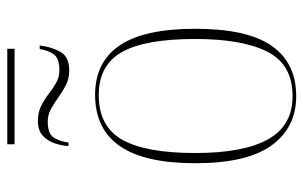

<svg xmlns="http://www.w3.org/2000/svg" viewBox="-173 -650 833 527"><g transform="rotate(-90 243.5 -386.5)"><path d="M111 -763V-783H373V-763ZM106 -615Q107 -633 113.5 -652.5Q120 -672 134.5 -685.5Q149 -699 175 -699Q199 -699 216.5 -690Q234 -681 249 -669.5Q264 -658 279.5 -649Q295 -640 315 -640Q348 -640 359 -657Q370 -674 372 -694H382Q379 -664 365.5 -638.5Q352 -613 314 -613Q291 -613 273.5 -622Q256 -631 240 -642.5Q224 -654 208 -663Q192 -672 173 -672Q139 -672 128.5 -654Q118 -636 116 -615ZM243 10Q157 10 108 -57.5Q59 -125 59 -267Q59 -406 106 -474Q153 -542 247 -542Q336 -542 382 -475Q428 -408 428 -267Q428 -124 381 -57Q334 10 243 10ZM243 0Q330 0 365 -69Q400 -138 400 -267Q400 -405 364 -468.5Q328 -532 246 -532Q160 -532 123.5 -467.5Q87 -403 87 -267Q87 -135 124.5 -67.5Q162 0 243 0Z"/></g></svg>

Font: Noto Serif Display SemiCondensed Thin
Style: Regular
Weight: 100
Width: 4
Designer: Monotype Design Team
Foundry: Monotype Imaging Inc.
Version: Version 2.009